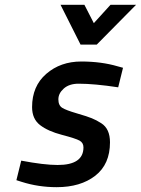

<svg xmlns="http://www.w3.org/2000/svg" viewBox="-20 -765 584 796"><path d="M306 -418Q267 -418 244.5 -398Q222 -378 222 -353Q222 -328 238 -318Q254 -308 297 -295.5Q340 -283 360 -275Q380 -267 400 -254Q436 -231 436 -175Q436 -84 375 -36.5Q314 11 215 11Q139 11 70 -11L48 -18L68 -99Q163 -81 219 -81Q326 -81 326 -154Q326 -173 310 -182Q294 -191 236.5 -206Q179 -221 146 -246.5Q113 -272 113 -321Q113 -408 172 -459Q231 -510 317 -510Q400 -510 468 -490L490 -484L470 -403Q371 -418 306 -418ZM381 -580H314L231 -745H330L369 -669L438 -745H544Z"/></svg>

Font: Titillium Web SemiBold
Style: Italic
Weight: 600
Italic angle: -13°
Version: Version 1.002;PS 57.000;hotconv 1.0.70;makeotf.lib2.5.55311